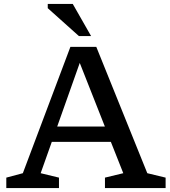

<svg xmlns="http://www.w3.org/2000/svg" viewBox="-20 -955 864 975"><path d="M728 -75.5 821 -53V0H513V-53L606 -75.5L543 -234.5H243L186.5 -75.5L279.5 -53V0H12V-53L96 -75.5L337.5 -717H469ZM270.5 -312.5H512.5L385 -635.5ZM442.5 -772H380.5L222.5 -913.5V-935H349.5Z"/></svg>

Font: Newsreader Caption
Style: Regular
Weight: 400
Designer: Hugues Gentile
Foundry: Production Type
Version: Version 1.001